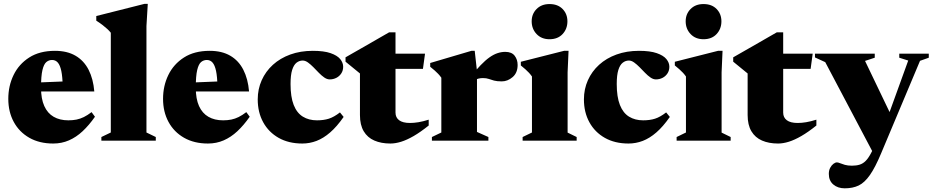

<svg xmlns="http://www.w3.org/2000/svg" viewBox="-20 -746 4944 1018"><path d="M271.5 -476.5Q336 -476.5 380.5 -450.5Q425 -424.5 449.8 -376Q474.5 -327.5 480 -261H152V-307.5L401.5 -317.5L312.5 -288Q311.5 -339.5 305 -370Q298.5 -400.5 286.5 -414.2Q274.5 -428 256 -428Q239 -428 225.8 -417Q212.5 -406 205 -374.5Q197.5 -343 197.5 -281Q197.5 -222 214.8 -183.8Q232 -145.5 264.5 -126.8Q297 -108 342.5 -108Q366 -108 385.8 -112Q405.5 -116 424.8 -125.5Q444 -135 465.5 -151.5L483.5 -127Q452 -82 418 -50.2Q384 -18.5 345.5 -1.8Q307 15 262 15Q189 15 135.5 -15.5Q82 -46 53 -99.5Q24 -153 24 -222Q24 -290.5 52 -348.2Q80 -406 135 -441.2Q190 -476.5 271.5 -476.5Z M756.5 -43.5 806 -19.5V0H517.5V-19.5L567.5 -43.5V-572.5Q559.5 -582.5 549 -592.2Q538.5 -602 524.2 -613Q510 -624 490.5 -636.5V-661L746 -725.5H763.5L756.5 -608Z M1092 -476.5Q1156.5 -476.5 1201 -450.5Q1245.5 -424.5 1270.2 -376Q1295 -327.5 1300.5 -261H972.5V-307.5L1222 -317.5L1133 -288Q1132 -339.5 1125.5 -370Q1119 -400.5 1107 -414.2Q1095 -428 1076.5 -428Q1059.5 -428 1046.2 -417Q1033 -406 1025.5 -374.5Q1018 -343 1018 -281Q1018 -222 1035.2 -183.8Q1052.5 -145.5 1085 -126.8Q1117.5 -108 1163 -108Q1186.5 -108 1206.2 -112Q1226 -116 1245.2 -125.5Q1264.5 -135 1286 -151.5L1304 -127Q1272.5 -82 1238.5 -50.2Q1204.5 -18.5 1166 -1.8Q1127.5 15 1082.5 15Q1009.5 15 956 -15.5Q902.5 -46 873.5 -99.5Q844.5 -153 844.5 -222Q844.5 -290.5 872.5 -348.2Q900.5 -406 955.5 -441.2Q1010.5 -476.5 1092 -476.5Z M1638.5 -476.5Q1697.5 -476.5 1732.8 -464.2Q1768 -452 1783.8 -432.8Q1799.5 -413.5 1799.5 -392Q1799.5 -372 1789.5 -356.8Q1779.5 -341.5 1763.2 -333.2Q1747 -325 1728 -325Q1714 -325 1699.5 -335Q1685 -345 1670.5 -360Q1656 -375 1641.5 -389.8Q1627 -404.5 1612.8 -414.8Q1598.5 -425 1585 -425Q1567 -425 1552.2 -413.5Q1537.5 -402 1529 -375Q1520.5 -348 1520.5 -300.5Q1520.5 -232 1537.2 -189.5Q1554 -147 1585.8 -127.5Q1617.5 -108 1660.5 -108Q1696.5 -108 1723.8 -116.8Q1751 -125.5 1782.5 -150L1802 -126Q1766 -74.5 1730.5 -43.8Q1695 -13 1658.5 1Q1622 15 1583 15Q1510.5 15 1457.5 -15Q1404.5 -45 1375.5 -97.8Q1346.5 -150.5 1346.5 -219Q1346.5 -273.5 1367.5 -320.5Q1388.5 -367.5 1427 -402.5Q1465.5 -437.5 1519.2 -457Q1573 -476.5 1638.5 -476.5Z M2077 -149Q2077 -123 2096.2 -108.5Q2115.5 -94 2154 -94Q2174.5 -94 2198.8 -98Q2223 -102 2253 -111.5V-80.5Q2210 -46 2173.8 -25Q2137.5 -4 2107 5.5Q2076.5 15 2050 15Q2001 15 1964.8 -0.8Q1928.5 -16.5 1908.5 -50Q1888.5 -83.5 1888.5 -136V-356.5L1812 -419V-442Q1825 -449.5 1846.5 -461.8Q1868 -474 1893.8 -488.8Q1919.5 -503.5 1946.5 -519Q1973.5 -534.5 1998.5 -549Q2023.5 -563.5 2043 -574.5H2077V-451ZM2000 -381V-461.5H2233.5L2222.5 -381Z M2659 -471Q2693 -471 2708.8 -450.5Q2724.5 -430 2724.5 -401.5Q2724.5 -360 2698 -337.2Q2671.5 -314.5 2640.5 -314.5Q2614.5 -314.5 2599.2 -318.8Q2584 -323 2571.5 -327.5Q2559 -332 2540.5 -332Q2528 -332 2517.8 -329.5Q2507.5 -327 2498.5 -321.8Q2489.5 -316.5 2479.5 -307L2471.5 -335Q2503 -374 2528.2 -400.2Q2553.5 -426.5 2575.5 -442Q2597.5 -457.5 2618 -464.2Q2638.5 -471 2659 -471ZM2509 -369V-46.5L2569.5 -19.5V0H2270V-19.5L2320 -43.5V-334Q2311.5 -346 2303.2 -354.5Q2295 -363 2285 -372Q2275 -381 2261 -392V-412L2479.5 -476.5H2497Z M2893.5 -538Q2851 -538 2825 -565.5Q2799 -593 2799 -633Q2799 -672 2825 -698.2Q2851 -724.5 2893.5 -724.5Q2937.5 -724.5 2963 -698.2Q2988.5 -672 2988.5 -633Q2988.5 -593 2963 -565.5Q2937.5 -538 2893.5 -538ZM2994.5 -476.5 2989.5 -362.5V-43L3037.5 -19.5V0H2751V-19.5L2800.5 -43.5V-340.5Q2793.5 -350.5 2785 -359.8Q2776.5 -369 2765.8 -378.5Q2755 -388 2741.5 -399V-418.5L2970.5 -476.5Z M3368 -476.5Q3427 -476.5 3462.2 -464.2Q3497.5 -452 3513.2 -432.8Q3529 -413.5 3529 -392Q3529 -372 3519 -356.8Q3509 -341.5 3492.8 -333.2Q3476.5 -325 3457.5 -325Q3443.5 -325 3429 -335Q3414.5 -345 3400 -360Q3385.5 -375 3371 -389.8Q3356.5 -404.5 3342.2 -414.8Q3328 -425 3314.5 -425Q3296.5 -425 3281.8 -413.5Q3267 -402 3258.5 -375Q3250 -348 3250 -300.5Q3250 -232 3266.8 -189.5Q3283.5 -147 3315.2 -127.5Q3347 -108 3390 -108Q3426 -108 3453.2 -116.8Q3480.5 -125.5 3512 -150L3531.5 -126Q3495.5 -74.5 3460 -43.8Q3424.5 -13 3388 1Q3351.5 15 3312.5 15Q3240 15 3187 -15Q3134 -45 3105 -97.8Q3076 -150.5 3076 -219Q3076 -273.5 3097 -320.5Q3118 -367.5 3156.5 -402.5Q3195 -437.5 3248.8 -457Q3302.5 -476.5 3368 -476.5Z M3710 -538Q3667.5 -538 3641.5 -565.5Q3615.5 -593 3615.5 -633Q3615.5 -672 3641.5 -698.2Q3667.5 -724.5 3710 -724.5Q3754 -724.5 3779.5 -698.2Q3805 -672 3805 -633Q3805 -593 3779.5 -565.5Q3754 -538 3710 -538ZM3811 -476.5 3806 -362.5V-43L3854 -19.5V0H3567.5V-19.5L3617 -43.5V-340.5Q3610 -350.5 3601.5 -359.8Q3593 -369 3582.2 -378.5Q3571.5 -388 3558 -399V-418.5L3787 -476.5Z M4132.5 -149Q4132.5 -123 4151.8 -108.5Q4171 -94 4209.5 -94Q4230 -94 4254.2 -98Q4278.5 -102 4308.5 -111.5V-80.5Q4265.5 -46 4229.2 -25Q4193 -4 4162.5 5.5Q4132 15 4105.5 15Q4056.5 15 4020.2 -0.8Q3984 -16.5 3964 -50Q3944 -83.5 3944 -136V-356.5L3867.5 -419V-442Q3880.5 -449.5 3902 -461.8Q3923.5 -474 3949.2 -488.8Q3975 -503.5 4002 -519Q4029 -534.5 4054 -549Q4079 -563.5 4098.5 -574.5H4132.5V-451ZM4055.5 -381V-461.5H4289L4278 -381Z M4709 -126 4619.5 83.5 4355.5 -416.5 4301 -441.5V-461.5H4618V-440L4566.5 -423ZM4459 252.5Q4422 252.5 4398.2 232.2Q4374.5 212 4374.5 176Q4374.5 157 4381.8 143.5Q4389 130 4399 122.5Q4409 115 4417.5 115Q4423.5 115 4433.8 119.2Q4444 123.5 4459.5 128Q4475 132.5 4497 132.5Q4520.5 132.5 4538 127Q4555.5 121.5 4569.8 107.2Q4584 93 4598.5 65.5L4643 -21.5L4682 -111.5L4795.5 -425L4748 -440V-461.5H4904.5V-440L4858 -423.5L4652 66.5Q4620.5 142 4592.2 182.2Q4564 222.5 4532.8 237.5Q4501.5 252.5 4459 252.5Z"/></svg>

Font: Newsreader 36pt ExtraBold
Style: Regular
Weight: 800
Designer: Hugues Gentile
Foundry: Production Type
Version: Version 1.003